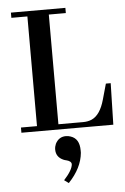

<svg xmlns="http://www.w3.org/2000/svg" viewBox="-58 -627 606 933"><g transform="rotate(-5 245.0 -161.0)"><path d="M479.5 0 484.4 -202.1H460.9L439.5 -126Q418.9 -51.8 376 -33.2Q357.4 -25.4 335 -25.4H213.9V-560.5H296.9V-585.9H31.2V-560.5H109.4V-25.4H31.2V0ZM310.5 110.4Q310.5 52.7 267.6 39.1Q256.8 35.2 245.1 35.2Q210 35.2 193.4 68.4Q187.5 82 187.5 95.7Q187.5 132.8 223.6 148.4Q230.5 151.4 236.3 152.3Q260.7 158.2 261.7 172.9Q260.7 201.2 217.8 248L239.3 263.7Q303.7 196.3 310.5 122.1Q310.5 115.2 310.5 110.4Z"/></g></svg>

Font: Abhaya Libre SemiBold
Style: Regular
Weight: 600
Designer: Pushpananda Ekanayake, Sol Matas, Pathum Egodawatta
Foundry: Mooniak
Version: Version 1.050 ; ttfautohint (v1.6)